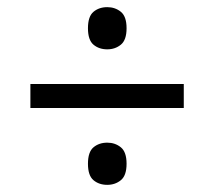

<svg xmlns="http://www.w3.org/2000/svg" viewBox="-20 -626 599 537"><path d="M280 -488Q257 -488 241.5 -501Q226 -514 226 -547Q226 -580 241.5 -593Q257 -606 280 -606Q302 -606 318 -593Q334 -580 334 -547Q334 -514 318 -501Q302 -488 280 -488ZM65 -324V-391H494V-324ZM280 -109Q257 -109 241.5 -122Q226 -135 226 -168Q226 -201 241.5 -214Q257 -227 280 -227Q302 -227 318 -214Q334 -201 334 -168Q334 -135 318 -122Q302 -109 280 -109Z"/></svg>

Font: Noto Serif Toto SemiBold
Style: Regular
Weight: 600
Designer: Monotype Design Team
Foundry: Monotype Imaging Inc.
Version: Version 2.001; ttfautohint (v1.8.4.7-5d5b)